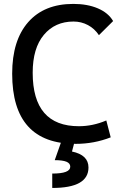

<svg xmlns="http://www.w3.org/2000/svg" viewBox="-20 -723 626 978"><path d="M365.2 9.8Q42 9.8 42 -347.7Q42 -517.1 123.5 -610.1Q205.1 -703.1 353.5 -703.1Q425.3 -703.1 478.5 -680.4Q531.7 -657.7 556.2 -615.7L483.9 -543.9Q461.9 -577.1 428 -595.2Q394 -613.3 354.5 -613.3Q260.3 -613.3 203.4 -545.4Q146.5 -477.5 146.5 -352.5Q146.5 -80.1 381.8 -80.1Q452.6 -80.1 521.5 -109.4L543.9 -23.4Q459 9.8 365.2 9.8ZM246.1 234.4V161.1Q292.5 161.1 315.2 152.3Q337.9 143.6 337.9 126Q337.9 108.9 318.4 100.8Q298.8 92.8 258.8 92.8L292.5 -2.9L358.9 2.4L346.7 48.8Q388.7 57.6 409.7 77.9Q430.7 98.1 430.7 130.4Q430.7 182.1 384.8 208.3Q338.9 234.4 246.1 234.4Z"/></svg>

Font: Cascadia Code
Style: Regular
Weight: 400
Designer: Aaron Bell
Foundry: Saja Typeworks
Version: Version 2404.023